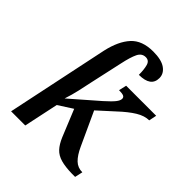

<svg xmlns="http://www.w3.org/2000/svg" viewBox="-214 -900 1035 1035"><g transform="rotate(45 304.0 -382.0)"><path d="M508 6Q456 5 422.5 -4.5Q389 -14 368.5 -36Q348 -58 332 -96L269 -250L188 -198L146 0H38L161 -586Q181 -675 224.5 -722.5Q268 -770 352 -770Q415 -770 446 -748Q477 -726 477 -692Q477 -626 386 -626Q386 -667 378.5 -693.5Q371 -720 345 -720Q316 -720 301.5 -690.5Q287 -661 274 -600L233 -414Q226 -380 216.5 -337.5Q207 -295 193 -253L349 -389Q386 -422 400 -440Q414 -458 414 -471Q414 -483 403.5 -487.5Q393 -492 369 -492L379 -536H608L599 -492Q564 -492 525.5 -468.5Q487 -445 439 -400L351 -320L438 -131Q459 -85 483 -62Q507 -39 542 -39L532 6Z"/></g></svg>

Font: Noto Serif Medium
Style: Italic
Weight: 500
Italic angle: -12°
Designer: Monotype Design Team
Foundry: Monotype Imaging Inc.
Version: Version 2.014; ttfautohint (v1.8.4.7-5d5b)